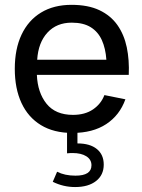

<svg xmlns="http://www.w3.org/2000/svg" viewBox="-20 -534 578 779"><path d="M400.9 133.8Q400.9 93.3 372.9 70.6Q345 47.9 294.2 47.9V-0.5H252V88.1Q257.6 87.4 263.2 87.2Q268.8 86.9 274.2 86.9Q309.6 86.9 330.3 100.1Q351.1 113.3 351.1 136.5Q351.1 178.7 286.1 178.7Q242.7 178.7 211.7 162.8L194.1 203.6Q237.1 224.9 284.9 224.9Q338.6 224.9 369.8 200.4Q400.9 176 400.9 133.8ZM129.6 -230.2H502.4Q505.1 -290.3 494.4 -341.9Q483.6 -393.6 456.4 -432.3Q429.2 -470.9 383.3 -492.7Q337.4 -514.4 270.3 -514.4Q198 -514.4 146.5 -483Q95 -451.7 67.5 -393.6Q40 -335.4 40 -254.9Q40 -174.8 67 -116.5Q94 -58.1 146.1 -26.4Q198.2 5.4 273.7 5.4Q356.4 5.4 411 -30.5Q465.6 -66.4 488.8 -131.1L403.6 -148.2Q390.1 -112.5 357.5 -90.2Q325 -67.9 276.1 -67.9Q205.3 -67.9 168.9 -113Q132.6 -158.2 129.6 -230.2ZM130.9 -291.7Q135.3 -361.3 172.5 -401.7Q209.7 -442.1 271 -442.1Q318.4 -442.1 348.1 -423.6Q377.9 -405 393.2 -371.3Q408.4 -337.6 411.6 -291.7Z"/></svg>

Font: Estedad-FD-VF Thin
Style: Regular
Weight: 100
Designer: Amin Abedi
Version: Version 5.0